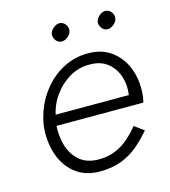

<svg xmlns="http://www.w3.org/2000/svg" viewBox="-97 -697 693 784"><g transform="rotate(-15 249.0 -305.0)"><path d="M87 -217H473Q475 -223 476 -229.5Q477 -236 478 -242Q485 -303 467 -354.5Q449 -406 408 -438Q367 -470 306 -470Q251 -470 204 -446Q157 -422 123 -381.5Q89 -341 71 -291Q66 -276 62 -261.5Q58 -247 56 -231Q49 -170 66 -115Q83 -60 124 -26Q165 8 228 9Q282 9 322 -6.5Q362 -22 393 -48.5Q424 -75 450 -106L410 -135Q390 -110 365 -88Q340 -66 308.5 -53Q277 -40 238 -40Q187 -40 156 -67.5Q125 -95 113.5 -138.5Q102 -182 107 -231L112 -249Q120 -298 147.5 -337.5Q175 -377 215 -401Q255 -425 302 -424Q348 -424 377 -400.5Q406 -377 418 -340.5Q430 -304 424 -262H93ZM378 -582Q378 -568 386.5 -556.5Q395 -545 410 -544Q424 -544 437.5 -555.5Q451 -567 452 -581Q453 -595 444 -606.5Q435 -618 420 -619Q406 -619 393 -607.5Q380 -596 378 -582ZM184 -582Q184 -568 192.5 -556.5Q201 -545 216 -544Q230 -544 243.5 -555.5Q257 -567 258 -581Q259 -595 250 -606.5Q241 -618 226 -619Q212 -619 199 -607.5Q186 -596 184 -582Z"/></g></svg>

Font: Jost Light
Style: Italic
Weight: 300
Italic angle: -5°
Version: Version 3.710